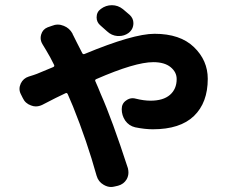

<svg xmlns="http://www.w3.org/2000/svg" viewBox="-20 -663 892 754"><path d="M489.3 -604.5Q503.9 -590.8 503.9 -572.3Q503.9 -547.9 484.4 -533.2Q467.8 -521.5 447.3 -521.5Q444.3 -521.5 441.4 -521.5Q418 -523.4 400.4 -540Q387.7 -551.8 375 -562.5Q359.4 -575.2 359.4 -594.7Q359.4 -616.2 376 -627.9Q395.5 -642.6 419.4 -642.6Q443.4 -642.6 462.9 -627Q475.6 -616.2 489.3 -604.5ZM147.5 -488.3Q139.6 -501 139.6 -513.7Q139.6 -520.5 141.6 -527.3Q147.5 -547.9 167 -555.7L183.6 -561.5Q195.3 -566.4 207 -566.4Q218.8 -566.4 230.5 -561.5Q252.9 -552.7 264.6 -531.2Q265.6 -527.3 267.6 -524.4Q267.6 -523.4 281.2 -497.1Q294.9 -470.7 302.7 -455.1Q305.7 -448.2 312.5 -451.2Q502.9 -530.3 586.9 -530.3Q687.5 -530.3 741.7 -478Q795.9 -425.8 795.9 -353.5Q795.9 -259.8 741.7 -207.5Q687.5 -155.3 580.1 -155.3Q548.8 -155.3 510.7 -163.1Q486.3 -168.9 471.7 -189.5Q458 -210 458 -234.4Q458 -256.8 475.6 -268.6Q487.3 -277.3 501 -277.3Q506.8 -277.3 513.7 -275.4Q544.9 -267.6 571.3 -267.6Q621.1 -267.6 647.5 -290.5Q673.8 -313.5 673.8 -352.5Q673.8 -379.9 649.9 -399.4Q626 -418.9 582 -418.9Q510.7 -418.9 358.4 -352.5Q351.6 -349.6 354.5 -343.8Q364.3 -322.3 376 -293Q419.9 -194.3 482.4 -2Q484.4 6.8 484.4 14.6Q484.4 28.3 477.5 41Q465.8 60.5 443.4 66.4L430.7 69.3Q422.9 71.3 416 71.3Q401.4 71.3 386.7 62.5Q366.2 50.8 359.4 27.3Q321.3 -109.4 266.6 -245.1Q259.8 -261.7 246.1 -293Q243.2 -299.8 237.3 -296.9Q205.1 -282.2 145.5 -251Q132.8 -245.1 120.1 -245.1Q111.3 -245.1 101.6 -249Q79.1 -256.8 69.3 -278.3L61.5 -293.9Q56.6 -303.7 56.6 -314Q56.6 -324.2 61.5 -335Q71.3 -355.5 92.8 -362.3Q115.2 -369.1 125 -373Q146.5 -381.8 188.5 -399.4Q195.3 -402.3 192.4 -408.2Q177.7 -438.5 161.1 -465.8Q154.3 -477.5 147.5 -488.3Z"/></svg>

Font: Gen Jyuu Gothic P Bold
Style: Bold
Weight: 700
Designer: [Source Han Sans]
Ryoko NISHIZUKA  (kana & ideographs); Paul D. Hunt (Latin, Greek & Cyrillic); Wenlong ZHANG  (bopomofo
Version: Version 1.002.20150607